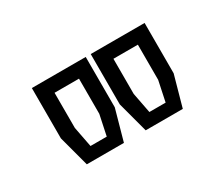

<svg xmlns="http://www.w3.org/2000/svg" viewBox="-55 -820 541 466"><g transform="rotate(-30 215.0 -586.5)"><path d="M81 -473 58 -559V-700H209V-559L185 -473ZM111 -507H156.5L168.5 -564V-662.5H100V-564ZM246 -473 223 -559V-700H374V-559L350 -473ZM276 -507H321.5L333.5 -564V-662.5H265V-564Z"/></g></svg>

Font: Tourney Thin
Style: Regular
Weight: 400
Version: Version 1.015